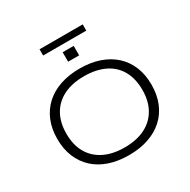

<svg xmlns="http://www.w3.org/2000/svg" viewBox="-210 -1178 1376 1387"><g transform="rotate(-30 478.0 -485.0)"><path d="M478 8Q387 8 314.5 -16.5Q242 -41 191 -88Q140 -135 112.5 -201.5Q85 -268 85 -352Q85 -436 112.5 -502.5Q140 -569 191 -616Q242 -663 315 -688Q388 -713 479 -713Q569 -713 641.5 -688Q714 -663 765 -616.5Q816 -570 843.5 -503.5Q871 -437 871 -353Q871 -269 843.5 -202Q816 -135 765 -88.5Q714 -42 641.5 -17Q569 8 478 8ZM478 -56Q577 -56 647.5 -91Q718 -126 756.5 -192.5Q795 -259 795 -353Q795 -447 757.5 -513.5Q720 -580 648.5 -614.5Q577 -649 478 -649Q379 -649 308 -614Q237 -579 199 -512.5Q161 -446 161 -352Q161 -258 199 -192Q237 -126 308 -91Q379 -56 478 -56ZM298 -926V-978H658V-926ZM432 -797V-876H524V-797Z"/></g></svg>

Font: Nunito Sans 10pt Expanded Light
Style: Regular
Weight: 300
Width: 7
Designer: Vernon Adams
Foundry: Vernon Adams
Version: Version 3.101;gftools[0.9.27]